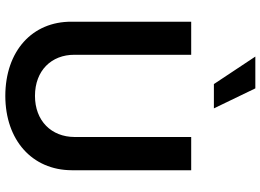

<svg xmlns="http://www.w3.org/2000/svg" viewBox="-156 -866 1034 763"><g transform="rotate(90 361.5 -485.0)"><path d="M411.2 -817.5 331.7 -982.2H205.3L314.6 -817.5ZM524.9 -263.5C524.5 -171.9 460.9 -106.5 361.5 -106.5C261 -106.5 197.8 -171.9 198.2 -263.5V-727.3H66.8V-252.1C65.7 -95.9 182.9 11 361.5 11.4C538.4 11 656.2 -95.9 657 -252.1V-727.3H524.9Z"/></g></svg>

Font: Riot Sans 2.0
Style: Bold
Weight: 600
Designer: Rasmus Andersson
Foundry: rsms
Version: Version 3.006;hotconv 1.0.109;makeotfexe 2.5.65596